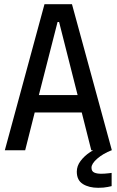

<svg xmlns="http://www.w3.org/2000/svg" viewBox="-20 -716 556 915"><path d="M3 0 192 -696H323L513 0H415L362 -210L411 -180H106L153 -210L100 0ZM154 -219 123 -263H393L361 -219L251 -653L303 -611H212L265 -653ZM448 179Q404 179 375 161Q346 143 346 102Q346 75 364 51Q382 27 410 8.5Q438 -10 464 -21L512 0Q471 16 443.5 40Q416 64 416 83Q416 100 428.5 106Q441 112 462 112Q478 112 495 110Q512 108 512 108V171Q512 171 493.5 175Q475 179 448 179Z"/></svg>

Font: Ruda Medium
Style: Regular
Weight: 500
Version: Version 2.001